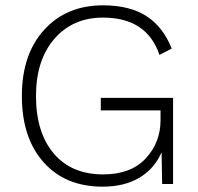

<svg xmlns="http://www.w3.org/2000/svg" viewBox="-20 -690 742 720"><path d="M358 -323H629V0H588L586 -119Q559 -57 502.5 -23.5Q446 10 365 10Q225 10 143.5 -81.5Q62 -173 62 -330Q62 -486 145.5 -578Q229 -670 366 -670Q466 -670 528.5 -630Q591 -590 624 -508L578 -484Q531 -624 366 -624Q253 -624 184 -544.5Q115 -465 115 -330Q115 -193 181.5 -114.5Q248 -36 367 -36Q471 -36 526.5 -96Q582 -156 582 -239V-276H358Z"/></svg>

Font: Elaine Sans Light
Style: Regular
Weight: 300
Designer: Wei Huang
Foundry: Wei Huang
Version: Version 2.001;December 24, 2019;FontCreator 12.0.0.2547 64-b